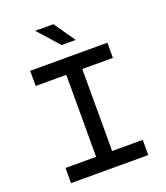

<svg xmlns="http://www.w3.org/2000/svg" viewBox="-181 -1163 1112 1285"><g transform="rotate(-20 375.0 -520.0)"><path d="M100 -108H318V-692H100V-800H650V-692H432V-108H650V0H100ZM357 -890 223 -1040H353L457 -890Z"/></g></svg>

Font: Martian Mono Custom sWd Rg
Style: Regular
Weight: 400
Width: 6
Monospace: yes
Designer: Alex Havermale
Foundry: Evil Martians
Version: Version 1.000